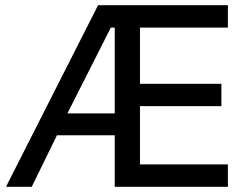

<svg xmlns="http://www.w3.org/2000/svg" viewBox="-20 -718 959 738"><path d="M421 0H856V-86H518V-310H831V-396H518V-612H856V-698H357L3 0H102L199 -198H421ZM421 -612V-282H239L406 -612Z"/></svg>

Font: IBM Plex Thai Looped Text
Style: Regular
Weight: 450
Designer: Mike Abbink, Paul van der Laan, Pieter van Rosmalen, Ben Mitchell, Mark Frömberg
Foundry: Bold Monday
Version: Version 1.0